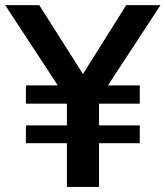

<svg xmlns="http://www.w3.org/2000/svg" viewBox="-35 -739 654 759"><path d="M229.5 0V-172.9H67.4V-243.2H229.5V-329.1H67.4V-401.4H193.4L-14.6 -718.8H120.1L293 -446.3L463.9 -718.8H599.6L391.6 -401.4H517.6V-329.1H356.4V-243.2H517.6V-172.9H356.4V0Z"/></svg>

Font: Min Sans SemiBold
Style: Regular
Weight: 600
Designer: Jinseong-Kim, NotoSansCJK, Nunito
Foundry: Jinseong-Kim
Version: Version 1.400;Glyphs 3.1.2 (3151)